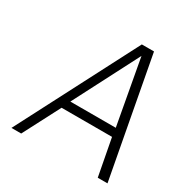

<svg xmlns="http://www.w3.org/2000/svg" viewBox="-166 -880 1002 1025"><g transform="rotate(30 335.0 -367.0)"><path d="M419 -734H494L631 0H571L528 -227H217L99 0H39ZM521 -279 448 -680 241 -279Z"/></g></svg>

Font: Exo Light
Style: Italic
Weight: 300
Italic angle: -9°
Designer: Natanael Gama
Foundry: Natanael Gama
Version: Version 1.500; ttfautohint (v1.6)